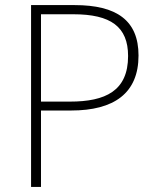

<svg xmlns="http://www.w3.org/2000/svg" viewBox="-20 -734 620 754"><path d="M273 -714H102V0H141V-300H259C428 -300 524 -368 524 -516C524 -654 438 -714 273 -714ZM268 -678C415 -678 483 -629 483 -514C483 -377 394 -335 255 -335H141V-678Z"/></svg>

Font: Noto Sans Tamil ExtraLight
Style: Regular
Weight: 200
Designer: Jelle Bosma - Monotype Design Team
Foundry: Monotype Imaging Inc.
Version: Version 2.004